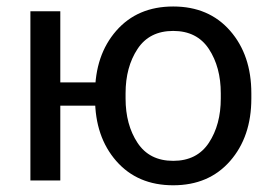

<svg xmlns="http://www.w3.org/2000/svg" viewBox="-20 -548 825 583"><path d="M72.3 -513.7V0H163.1V-227.1H315.4V-297.9H163.1V-513.7ZM268.6 -249Q268.6 -132.8 333 -59.1Q397.5 14.6 505.9 14.6Q614.3 14.6 678.7 -59.1Q743.2 -132.8 743.2 -249V-264.6Q743.2 -380.9 678.7 -454.6Q614.3 -528.3 505.9 -528.3Q397.5 -528.3 333 -454.6Q268.6 -380.9 268.6 -264.6ZM361.3 -264.6Q361.3 -344.2 397.5 -399.2Q433.6 -454.1 505.9 -454.1Q578.1 -454.1 614.3 -399.2Q650.4 -344.2 650.4 -264.6V-249Q650.4 -169.4 614.3 -114.5Q578.1 -59.6 505.9 -59.6Q433.6 -59.6 397.5 -114.5Q361.3 -169.4 361.3 -249Z"/></svg>

Font: Roboto Flex
Style: Regular
Weight: 400
Designer: Berlow after Robertson
Foundry: Google
Version: Version 3.200;gftools[0.9.32]